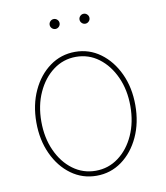

<svg xmlns="http://www.w3.org/2000/svg" viewBox="-82 -784 744 863"><g transform="rotate(-10 290.0 -352.5)"><path d="M289.8 11.4Q225.5 11.4 174.4 -25.7Q123.2 -62.9 93.6 -127Q63.9 -191.1 63.9 -271.3Q63.9 -351.9 93.6 -415.8Q123.2 -479.8 174.4 -516.9Q225.5 -554 289.8 -554Q354 -554 405 -516.7Q456 -479.4 485.8 -415.5Q515.6 -351.6 515.6 -271.3Q515.6 -191.1 486 -127Q456.3 -62.9 405.2 -25.7Q354 11.4 289.8 11.4ZM289.8 -11.4Q347.7 -11.4 393.6 -45.5Q439.6 -79.5 466.3 -138.5Q492.9 -197.4 492.9 -271.3Q492.9 -345.2 466.1 -403.9Q439.3 -462.7 393.5 -497Q347.7 -531.2 289.8 -531.2Q232.2 -531.2 186.3 -497Q140.3 -462.7 113.5 -403.9Q86.6 -345.2 86.6 -271.3Q86.6 -197.4 113.3 -138.5Q139.9 -79.5 185.9 -45.5Q231.9 -11.4 289.8 -11.4ZM221.6 -670.5Q212.4 -670.5 205.6 -677.2Q198.9 -683.9 198.9 -693.2Q198.9 -702.4 205.6 -709.2Q212.4 -715.9 221.6 -715.9Q230.8 -715.9 237.6 -709.2Q244.3 -702.4 244.3 -693.2Q244.3 -683.9 237.6 -677.2Q230.8 -670.5 221.6 -670.5ZM358 -670.5Q348.7 -670.5 342 -677.2Q335.2 -683.9 335.2 -693.2Q335.2 -702.4 342 -709.2Q348.7 -715.9 358 -715.9Q367.2 -715.9 373.9 -709.2Q380.7 -702.4 380.7 -693.2Q380.7 -683.9 373.9 -677.2Q367.2 -670.5 358 -670.5Z"/></g></svg>

Font: Inter UI Thin
Style: Regular
Weight: 100
Designer: Rasmus Andersson
Foundry: rsms
Version: 3.2;8d6f07862